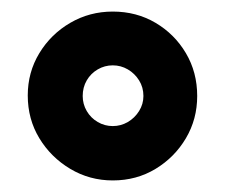

<svg xmlns="http://www.w3.org/2000/svg" viewBox="-20 -732 391 332"><path d="M321 -566Q321 -607 301.5 -640Q282 -673 249 -692.5Q216 -712 175 -712Q135 -712 101.5 -692.5Q68 -673 48 -640Q28 -607 28 -567Q28 -526 48 -493Q68 -460 101.5 -440Q135 -420 175 -420Q216 -420 249 -440Q282 -460 301.5 -493Q321 -526 321 -566ZM175 -619Q189 -619 201 -612Q213 -605 220.5 -593Q228 -581 228 -566Q228 -552 220.5 -540Q213 -528 201 -521Q189 -514 175 -514Q161 -514 149 -521Q137 -528 130 -540Q123 -552 123 -566Q123 -581 130 -593Q137 -605 149 -612Q161 -619 175 -619Z"/></svg>

Font: Advent Pro
Style: Regular
Weight: 400
Designer: VivaRado, Andreas Kalpakidis
Foundry: VivaRado, Andreas Kalpakidis
Version: Version 3.000